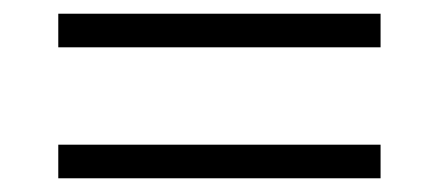

<svg xmlns="http://www.w3.org/2000/svg" viewBox="-20 -446 640 280"><path d="M535 -377H65V-426H535ZM535 -186H65V-235H535Z"/></svg>

Font: IBM Plex Sans Light
Style: Regular
Weight: 300
Designer: Mike Abbink, Paul van der Laan, Pieter van Rosmalen
Foundry: Bold Monday
Version: Version 3.0